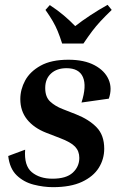

<svg xmlns="http://www.w3.org/2000/svg" viewBox="-20 -764 508 794"><path d="M199 10Q160 10 119 -0.5Q78 -11 49 -39Q20 -67 14 -119L84 -145Q79 -79 111.5 -52Q144 -25 197 -25Q254 -25 281 -50Q308 -75 308 -111Q308 -139 290.5 -157.5Q273 -176 228 -193L171 -215Q120 -235 92 -270Q64 -305 64 -354Q64 -394 84 -431Q104 -468 148 -492.5Q192 -517 263 -517Q328 -517 370.5 -494.5Q413 -472 429 -435.5Q445 -399 430 -356L317 -340Q339 -408 323 -445Q307 -482 255 -482Q215 -482 191 -460Q167 -438 167 -400Q167 -363 187.5 -344Q208 -325 239 -313L295 -291Q348 -270 379.5 -237.5Q411 -205 411 -149Q411 -106 388.5 -70Q366 -34 319 -12Q272 10 199 10ZM442 -723Q414 -696 395.5 -676Q377 -656 361.5 -635.5Q346 -615 325 -584H237Q227 -615 218.5 -635.5Q210 -656 198.5 -676Q187 -696 168 -723L186 -743Q218 -722 244 -700Q270 -678 291 -656Q319 -678 354 -701Q389 -724 425 -744Z"/></svg>

Font: Inria Serif
Style: Bold Italic
Weight: 700
Italic angle: -10°
Designer: Black Foundry Team
Foundry: Black Foundry
Version: Version 1.000; ttfautohint (v1.8.3)